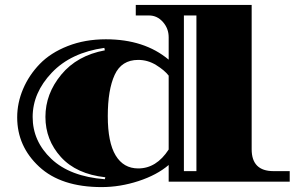

<svg xmlns="http://www.w3.org/2000/svg" viewBox="-20 -740 1230 782"><path d="M780 -43V-677H729V-43ZM667 -588Q667 -624 643.5 -650.5Q620 -677 587 -677H533V-720H1005V-132Q1005 -43 1094 -43H1160V0H667V-68Q619 -27 544 -2.5Q469 22 394 22Q229 22 139.5 -61Q50 -144 50 -262Q50 -321 74 -377.5Q98 -434 142 -479.5Q186 -525 256 -552.5Q326 -580 411 -580Q568 -580 667 -497ZM543 -496Q475 -496 447 -435Q419 -374 419 -267Q419 -160 451 -107Q483 -54 543 -54Q617 -54 667 -131V-432Q650 -454 616 -475Q582 -496 543 -496ZM407 -535 405 -545Q269 -526 191 -444Q113 -362 113 -263.5Q113 -165 189 -93Q265 -21 407 -10L409 -18Q291 -31 228 -100.5Q165 -170 165 -264Q165 -358 229.5 -436Q294 -514 407 -535Z"/></svg>

Font: Diplomata
Style: Regular
Weight: 400
Width: 7
Designer: Eduardo Rodriguez Tunni
Foundry: Eduardo Rodriguez Tunni
Version: Version 1.001